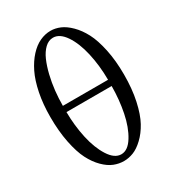

<svg xmlns="http://www.w3.org/2000/svg" viewBox="-173 -798 827 911"><g transform="rotate(-30 241.0 -343.0)"><path d="M364.7 -359.9Q364.3 -438.5 348.6 -507.6Q333 -576.7 303.5 -620.1Q273.9 -663.6 237.8 -663.6Q213.4 -663.6 193.1 -644.3Q172.9 -625 159.2 -593.8Q145.5 -562.5 135.7 -522.2Q126 -481.9 121.6 -440.9Q117.2 -399.9 117.2 -359.9ZM364.7 -325.7H117.2Q117.7 -252 132.6 -183.3Q147.5 -114.7 177 -68.4Q206.5 -22 243.2 -22Q279.8 -22 308.3 -68.4Q336.9 -114.7 350.6 -182.9Q364.3 -251 364.7 -325.7ZM39.1 -343.8Q39.1 -413.6 51 -472.7Q63 -531.7 83 -572.5Q103 -613.3 129.4 -642.1Q155.8 -670.9 184.8 -684.3Q213.9 -697.8 244.1 -697.8Q269.5 -697.8 295.7 -686.8Q321.8 -675.8 348.6 -649.2Q375.5 -622.6 396 -583.5Q416.5 -544.4 429.7 -482.2Q442.9 -419.9 442.9 -343.8Q442.9 -265.1 429.2 -202.1Q415.5 -139.2 394 -100.1Q372.6 -61 344.7 -34.7Q316.9 -8.3 290.5 2Q264.2 12.2 238.3 12.2Q210.9 12.2 184.3 1.7Q157.7 -8.8 131.1 -35.2Q104.5 -61.5 84.5 -100.6Q64.5 -139.6 51.8 -202.6Q39.1 -265.6 39.1 -343.8Z"/></g></svg>

Font: Libertinage
Style: l
Weight: 400
Designer: OSP
Foundry: OSP
Version: Version 1.0; 2008; OFL relea